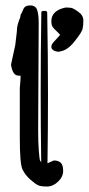

<svg xmlns="http://www.w3.org/2000/svg" viewBox="-20 -682 326 705"><path d="M176 -497.6C181.1 -494 187.7 -492.2 195.8 -492.2H201.2V-493.7C218.1 -495.3 235.5 -507.2 253.4 -529.5C271.3 -551.8 281.2 -567.2 283.2 -575.7C285.2 -584.1 286.1 -594.6 286.1 -606.9C286.1 -619.3 279.9 -630 267.3 -638.9C254.8 -647.9 245.9 -652.7 240.7 -653.3C235.5 -654 230.5 -654.4 225.6 -654.5C220.7 -654.7 214.2 -653.3 206.1 -650.4C181 -641.6 168.5 -626.1 168.5 -604C168.5 -595.9 169.7 -589.6 172.1 -585.2C174.6 -580.8 179.4 -575.2 186.8 -568.4C194.1 -561.5 198.7 -556.8 200.7 -554.2C198.7 -551.3 194.2 -546.1 187 -538.6C179.9 -531.1 175 -525.6 172.4 -522C169.8 -518.4 168.5 -514.3 168.5 -509.8C168.5 -505.2 171 -501.1 176 -497.6ZM154.3 -82.5C155.6 -164.9 156.2 -247.7 156.2 -331.1C156.2 -432.3 155.3 -534.2 153.3 -636.7C153.3 -640.3 149.7 -642.1 142.6 -642.1C135.4 -642.1 131.8 -640.3 131.8 -636.7C130.2 -540 129.4 -443.2 129.4 -346.2C129.4 -259.9 130 -173.3 131.3 -86.4C130.4 -87.7 129.1 -89.6 127.4 -92C125.8 -94.5 124.2 -106 122.6 -126.7C120.9 -147.4 120.1 -174.2 120.1 -207L122.1 -596.7C122.1 -618.8 120.1 -635.3 116.2 -646C112.3 -656.7 103.8 -662.1 90.8 -662.1C77.8 -662.1 69.4 -657.5 65.7 -648.2C61.9 -638.9 59.3 -633.4 57.9 -631.6C56.4 -629.8 55.4 -626.8 54.9 -622.6C54.4 -618.3 53.7 -615.5 52.7 -614C51.8 -612.5 49.7 -606.9 46.6 -596.9C43.5 -587 42 -577.1 42 -567.4L36.1 -516.6L20.5 -444.8V-444.3C24.4 -417.6 33.5 -404.3 47.9 -404.3L55.7 -403.8C55.3 -389.5 54.4 -374.5 52.7 -358.9V-175.8C52.7 -112.3 56 -73.7 62.5 -60.1C69 -46.4 78.6 -33.9 91.3 -22.7C104 -11.5 113.8 -4.4 120.6 -1.5C127.4 1.5 138.1 2.9 152.6 2.9C167.1 2.9 180.6 -3 193.1 -14.9C205.6 -26.8 211.9 -40 211.9 -54.4C211.9 -68.9 208.9 -78.9 202.9 -84.5C196.9 -90 188.5 -92.8 177.7 -92.8Z"/></svg>

Font: Drukaatie burti
Style: Regular
Weight: 400
Version: Version 0.14.4